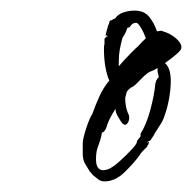

<svg xmlns="http://www.w3.org/2000/svg" viewBox="-20 -626 362 362"><path d="M177 -284Q170 -284 165 -288Q160 -292 155 -296Q153 -299 149 -303Q144 -311 140 -318Q136 -325 136 -337V-356Q136 -364 142.5 -384Q149 -404 154 -411Q160 -428 167.5 -444.5Q175 -461 186 -474Q176 -498 176 -534Q176 -541 177 -543V-553L180 -556V-557H183Q182 -558 182 -559H179Q179 -561 184 -578Q186 -582 186 -583Q186 -584 186 -583Q186 -588 191 -588L192 -589Q196 -591 196 -591H197Q202 -599 212.5 -602.5Q223 -606 234 -606Q252 -606 261.5 -594Q271 -582 276 -567Q278 -567 279.5 -567.5Q281 -568 282 -568Q286 -568 287 -567Q301 -563 311.5 -554Q322 -545 322 -537V-536Q322 -532 313.5 -524.5Q305 -517 291 -507Q302 -498 302 -473Q302 -459 299 -441.5Q296 -424 291 -410Q288 -400 283.5 -393Q279 -386 274 -378Q273 -377 272 -375Q271 -373 270 -371L264 -362L263 -361Q253 -356 257.5 -357.5Q262 -359 261 -357Q260 -356 260 -354.5Q260 -353 258 -352V-350L249 -341Q245 -337 243 -333Q232 -318 214.5 -301Q197 -284 177 -284ZM204 -501Q208 -506 214 -512.5Q220 -519 225 -524L235 -534Q240 -538 246 -545Q248 -547 250.5 -549.5Q253 -552 255 -554Q251 -565 245.5 -574Q240 -583 237 -583Q230 -583 227 -578L226 -577Q225 -574 221 -574L220 -573L217 -565Q215 -563 215 -561Q212 -557 211.5 -555.5Q211 -554 211 -555Q208 -544 206 -533.5Q204 -523 204 -512ZM175 -305Q178 -305 184 -307Q192 -310 205 -321.5Q218 -333 229 -345Q240 -357 238 -360Q240 -362 241 -364Q246 -369 245 -371V-374Q256 -391 263.5 -419Q271 -447 273 -469Q273 -470 273.5 -470.5Q274 -471 274 -472Q274 -474 276 -476V-477L280 -481H279Q279 -485 278 -487Q277 -489 277 -495V-498L274 -496Q273 -496 271 -494Q270 -494 266 -492Q262 -491 258 -488Q254 -485 247 -478L236 -467Q233 -464 231 -463Q227 -461 226 -460Q223 -458 221.5 -456Q220 -454 219 -453L216 -441Q216 -434 217.5 -425.5Q219 -417 223 -409Q225 -401 221 -394.5Q217 -388 211 -393Q207 -398 202.5 -406Q198 -414 198 -418V-421Q188 -406 183 -393L180 -384Q176 -376 172 -376V-375Q171 -368 169 -362Q167 -356 165 -350Q161 -341 161 -326Q161 -305 175 -305Z"/></svg>

Font: Water Brush
Style: Regular
Weight: 400
Designer: Robert E. Leuschke
Foundry: Robert E. Leuschke
Version: Version 1.010; ttfautohint (v1.8.4.7-5d5b)